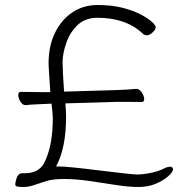

<svg xmlns="http://www.w3.org/2000/svg" viewBox="-20 -732 753 767"><path d="M236 -366 441 -372Q495 -374 524 -377H525Q537 -377 546.5 -362.5Q556 -348 556 -336Q556 -324 544 -324.5Q532 -325 504 -325Q504 -325 442 -325L241 -319Q244 -289 244 -267Q244 -140 204 -67H217Q250 -67 378 -51Q506 -35 529 -35Q552 -35 583 -41.5Q614 -48 631 -57Q648 -66 659.5 -66Q671 -66 671 -55.5Q671 -45 652 -28Q633 -11 602.5 2Q572 15 533 15Q494 15 443.5 7Q393 -1 337.5 -9Q282 -17 237 -17Q192 -17 166 -9Q140 -1 117 7Q94 15 74.5 15Q55 15 48 13Q41 11 41 4.5Q41 -2 44 -12Q50 -40 69 -40H78Q134 -40 156 -80Q191 -148 191 -260Q191 -273 186 -318L167 -317Q145 -316 121.5 -315Q98 -314 84 -312H82Q70 -312 61.5 -326Q53 -340 53 -352.5Q53 -365 63 -365L144 -364H181Q174 -466 174 -478Q174 -548 199.5 -600.5Q225 -653 269 -682.5Q313 -712 369.5 -712Q426 -712 469 -701Q512 -690 541.5 -674.5Q571 -659 586.5 -645Q602 -631 602 -622.5Q602 -614 589.5 -602.5Q577 -591 568 -591Q559 -591 552 -596Q485 -661 369 -661Q321 -661 290.5 -632.5Q260 -604 245 -561Q230 -518 230 -484Q230 -450 236 -366Z"/></svg>

Font: LXGW WenKai Light
Style: Regular
Weight: 300
Designer: LXGW / Fontworks Inc.
Foundry: LXGW / Fontworks Inc.
Version: Version 1.501; October 10, 2024